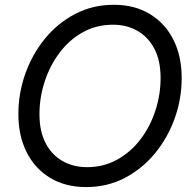

<svg xmlns="http://www.w3.org/2000/svg" viewBox="-20 -759 790 791"><path d="M335 11.7Q249.5 11.7 186.8 -26.1Q124 -64 89.8 -131.8Q55.7 -199.7 55.7 -288.6Q55.7 -374.5 84.2 -455.1Q112.8 -535.6 165.3 -599.9Q217.8 -664.1 290 -701.7Q362.3 -739.3 449.2 -739.3Q534.7 -739.3 597.4 -701.2Q660.2 -663.1 694.3 -595.5Q728.5 -527.8 728.5 -438Q728.5 -351.6 699.7 -271.2Q670.9 -190.9 618.2 -127Q565.4 -63 493.4 -25.6Q421.4 11.7 335 11.7ZM338.4 -70.3Q406.7 -70.3 462.6 -101.3Q518.6 -132.3 558.6 -184.8Q598.6 -237.3 620.1 -303Q641.6 -368.7 641.6 -438Q641.6 -509.3 616 -558.1Q590.3 -606.9 546.1 -632.1Q502 -657.2 445.8 -657.2Q377 -657.2 321 -626Q265.1 -594.7 225.3 -541.7Q185.5 -488.8 164.1 -423.1Q142.6 -357.4 142.6 -288.6Q142.6 -217.8 168 -169.2Q193.4 -120.6 237.8 -95.5Q282.2 -70.3 338.4 -70.3Z"/></svg>

Font: Inter Display
Style: Italic
Weight: 400
Italic angle: -9.39999°
Designer: Rasmus Andersson
Foundry: rsms
Version: Version 4.000;git-a52131595